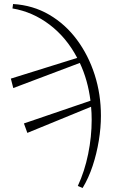

<svg xmlns="http://www.w3.org/2000/svg" viewBox="-20 -755 590 955"><path d="M367 170Q401 97 418.5 11Q436 -75 436 -159Q436 -193 433 -224L116 -94L99 -141L430 -254Q417 -357 377 -442L46 -317L34 -364L364 -467Q311 -568 227 -632Q143 -696 42 -713L45 -735Q144 -729 224.5 -682Q305 -635 362.5 -557.5Q420 -480 451 -383Q482 -286 482 -179Q482 -120 471.5 -55.5Q461 9 441 69.5Q421 130 391 180Z"/></svg>

Font: Source Serif Pro Light
Style: Regular
Weight: 300
Designer: Frank Grießhammer
Foundry: Adobe Systems Incorporated
Version: Version 3.001;hotconv 1.0.111;makeotfexe 2.5.65597